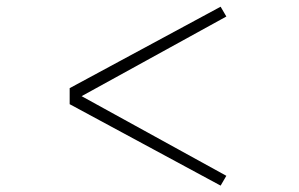

<svg xmlns="http://www.w3.org/2000/svg" viewBox="-20 -556 915 587"><path d="M654.5 -535.5 672 -505.5 229.5 -262 672 -18.5 654.5 11.5 193 -237.5V-286.5Z"/></svg>

Font: Trispace SemiExpanded Thin
Style: Regular
Weight: 100
Width: 6
Designer: Tyler Finck
Foundry: Etcetera Type Company
Version: Version 1.210; ttfautohint (v1.8.3)